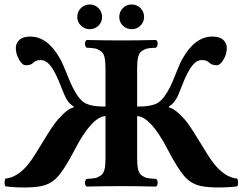

<svg xmlns="http://www.w3.org/2000/svg" viewBox="-30 -824 1074 850"><path d="M607.9 -749Q607.9 -727.1 592 -710.9Q576.2 -694.8 553 -694.8Q529.8 -694.8 513.9 -710.4Q498 -726.1 498 -749Q498 -772 513.9 -788.1Q529.8 -804.2 553 -804.2Q576.2 -804.2 592 -788.1Q607.9 -772 607.9 -749ZM312 -749Q312 -772 328.1 -788.1Q344.2 -804.2 367.2 -804.2Q390.1 -804.2 406 -788.1Q421.9 -772 421.9 -749Q421.9 -726.1 406 -710.4Q390.1 -694.8 367.2 -694.8Q344.2 -694.8 328.1 -710.9Q312 -727.1 312 -749ZM1020 1Q984.9 5.9 937 5.9Q892.1 5.9 861.8 0Q816.9 -8.8 786.9 -43Q756.8 -77.1 712.9 -161.1Q637.7 -306.6 577.1 -310.1V-122.1Q577.1 -92.3 581.5 -73.7Q585.9 -55.2 598.4 -46.6Q610.8 -38.1 622.8 -35.6Q634.8 -33.2 660.2 -32.2Q668 -28.3 668 -15.1Q668 -2 660.2 2Q580.1 0 507.8 0Q433.6 0 354 2Q346.2 -2.9 346.2 -14.9Q346.2 -26.9 354 -32.2Q378.9 -33.2 390.9 -35.6Q402.8 -38.1 415.5 -46.6Q428.2 -55.2 432.6 -73.5Q437 -91.8 437 -122.1V-310.1Q376 -306.6 300.8 -161.1Q256.8 -77.1 226.8 -43Q196.8 -8.8 151.9 0Q122.1 5.9 77.1 5.9Q29.3 5.9 -5.9 1Q-9.8 -3.9 -9.8 -15.9Q-9.8 -27.8 -5.9 -33.2Q50.3 -39.1 99.1 -102.1Q119.1 -127.9 161.1 -198Q203.1 -268.1 227.1 -295.9Q270 -343.8 295.9 -348.1V-353Q276.9 -364.3 265.9 -383.1Q254.9 -401.9 241.2 -438Q215.3 -506.8 190.9 -536.1Q171.9 -558.1 149.9 -558.1Q128.9 -558.1 118.2 -546.9Q106.9 -534.7 84 -535.2Q68.8 -535.2 54.4 -560.1Q40 -585 40 -611.8Q40 -631.8 55.4 -647Q70.8 -662.1 104 -662.1Q181.2 -662.1 235.8 -564Q245.6 -547.9 263.9 -502Q282.2 -456.1 290 -440.9Q316.9 -385.7 344.5 -368.9Q372.1 -352.1 437 -352.1V-522.9Q437 -552.7 432.6 -571.3Q428.2 -589.8 415.5 -598.4Q402.8 -606.9 390.9 -609.4Q378.9 -611.8 354 -612.8Q346.2 -617.7 346.2 -630.4Q346.2 -643.1 354 -647Q434.1 -645 507.8 -645Q579.6 -645 660.2 -647Q668 -643.1 668 -630.6Q668 -618.2 660.2 -612.8Q635.3 -611.8 623 -609.4Q610.8 -606.9 598.4 -598.4Q585.9 -589.8 581.5 -571.5Q577.1 -553.2 577.1 -522.9V-352.1Q642.1 -352.1 669.4 -369.1Q696.8 -386.2 724.1 -440.9Q731.9 -456.1 750 -502Q768.1 -547.9 777.8 -564Q833 -662.1 910.2 -662.1Q943.4 -662.1 958.7 -647Q974.1 -631.8 974.1 -611.8Q974.1 -585 959.5 -560.1Q944.8 -535.2 930.2 -535.2Q907.2 -535.2 896 -546.9Q884.8 -558.1 863.8 -558.1Q841.8 -558.1 823.2 -536.1Q799.3 -507.3 772.9 -438Q763.2 -413.1 758.5 -402.1Q753.9 -391.1 742.9 -375.5Q731.9 -359.9 717.8 -353V-348.1Q743.7 -344.2 787.1 -295.9Q811 -268.1 853 -198Q895 -127.9 915 -102.1Q963.9 -39.1 1020 -33.2Q1023.9 -28.3 1023.9 -16.1Q1023.9 -3.9 1020 1Z"/></svg>

Font: Linux Libertine
Style: Bold
Weight: 700
Designer: Philipp H. Poll
Foundry: Philipp H. Poll
Version: Version 5.0.3